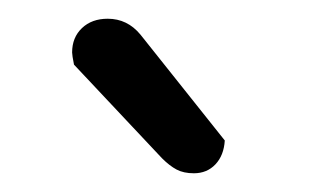

<svg xmlns="http://www.w3.org/2000/svg" viewBox="-20 -703 342 205"><path d="M59 -634Q57 -644 57 -647Q57 -663 67.5 -673Q78 -683 95 -683Q116 -683 130 -666L220 -553Q219 -537 210 -527.5Q201 -518 187 -518Q176 -518 168.5 -522Q161 -526 153 -534Z"/></svg>

Font: Baloo Da 2
Style: Regular
Weight: 400
Designer: Noopur Datye, Sulekha Rajkumar and Ek Type
Foundry: Ek Type
Version: Version 1.640;hotconv 1.0.111;makeotfexe 2.5.65597; ttfautoh